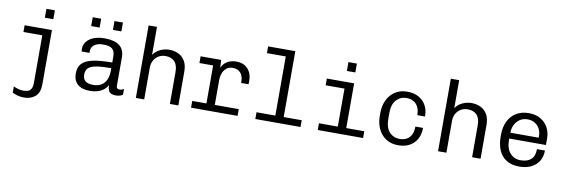

<svg xmlns="http://www.w3.org/2000/svg" viewBox="-61 -1206 5522 1877"><g transform="rotate(10 2700.0 -267.5)"><path d="M213 186Q181 186 150.5 178Q120 170 98 158V96Q118 106 144.5 113.5Q171 121 195 121Q218 121 238.5 115Q259 109 272 89Q285 69 285 29V-444H98V-511H369V30Q369 110 325.5 148Q282 186 213 186ZM280 -618V-706H364V-618Z M835 10Q756 10 714 -27.5Q672 -65 672 -135Q672 -195 704.5 -231.5Q737 -268 810 -284.5Q883 -301 1005 -301V-359Q1005 -413 978.5 -436Q952 -459 889 -459Q832 -459 800.5 -435.5Q769 -412 769 -368V-355H691Q690 -374 689.5 -379.5Q689 -385 689 -384Q689 -383 689 -380Q689 -377 689 -378Q689 -443 744.5 -482Q800 -521 891 -521Q990 -521 1039.5 -482.5Q1089 -444 1089 -366V-85Q1089 -67 1097.5 -60Q1106 -53 1120 -53Q1144 -53 1163 -67V-9Q1150 0 1132.5 5Q1115 10 1096 10Q1068 10 1049.5 2.5Q1031 -5 1022 -24Q1013 -43 1011 -78Q993 -44 965 -25Q937 -6 903.5 2Q870 10 835 10ZM859 -53Q909 -53 941.5 -74.5Q974 -96 989.5 -133.5Q1005 -171 1005 -216V-245Q910 -245 855.5 -235Q801 -225 778 -202Q755 -179 755 -138Q755 -96 780 -74.5Q805 -53 859 -53ZM740 -616V-704H824V-616ZM956 -616V-704H1040V-616Z M1292 0V-720H1375V-442Q1401 -481 1444.5 -501Q1488 -521 1533 -521Q1584 -521 1625 -501Q1666 -481 1690 -440Q1714 -399 1714 -336V0H1630V-317Q1630 -387 1597.5 -420.5Q1565 -454 1508 -454Q1470 -454 1440 -436.5Q1410 -419 1392.5 -387.5Q1375 -356 1375 -317V0Z M1981 0V-444H1845V-511H2048L2054 -433Q2071 -476 2109.5 -498.5Q2148 -521 2197 -521Q2273 -521 2314 -475Q2355 -429 2355 -359Q2355 -350 2355 -342Q2355 -334 2353 -323H2280V-342Q2280 -371 2269 -396.5Q2258 -422 2234.5 -438Q2211 -454 2173 -454Q2136 -454 2111.5 -433Q2087 -412 2075.5 -379.5Q2064 -347 2064 -311V0ZM1840 0V-67H2302V0Z M2665 0V-654H2478V-721H2748V0ZM2478 0V-67H2927V0Z M3285 0V-444H3098V-511H3369V0ZM3098 0V-67H3548V0ZM3278 -618V-706H3362V-618Z M3892 10Q3845 10 3804.5 -7.5Q3764 -25 3734 -58.5Q3704 -92 3687.5 -139Q3671 -186 3671 -245V-266Q3671 -326 3687.5 -372.5Q3704 -419 3734 -452.5Q3764 -486 3804.5 -503.5Q3845 -521 3893 -521H3901Q3961 -521 4007.5 -496Q4054 -471 4081 -424.5Q4108 -378 4108 -312H4031Q4031 -363 4013.5 -395.5Q3996 -428 3966.5 -443.5Q3937 -459 3899 -459Q3839 -459 3798.5 -415.5Q3758 -372 3758 -283V-229Q3758 -141 3798.5 -97Q3839 -53 3901 -53Q3938 -53 3967.5 -68Q3997 -83 4014.5 -115.5Q4032 -148 4032 -199H4108Q4108 -133 4081 -86Q4054 -39 4007.5 -14.5Q3961 10 3901 10Z M4292 0V-720H4375V-442Q4401 -481 4444.5 -501Q4488 -521 4533 -521Q4584 -521 4625 -501Q4666 -481 4690 -440Q4714 -399 4714 -336V0H4630V-317Q4630 -387 4597.5 -420.5Q4565 -454 4508 -454Q4470 -454 4440 -436.5Q4410 -419 4392.5 -387.5Q4375 -356 4375 -317V0Z M5099 10Q5021 10 4970 -22.5Q4919 -55 4894.5 -113Q4870 -171 4870 -246V-265Q4870 -342 4898 -399.5Q4926 -457 4978.5 -489Q5031 -521 5102 -521Q5170 -521 5218.5 -493Q5267 -465 5293.5 -417Q5320 -369 5320 -309V-243H4956V-229Q4956 -143 4997 -98Q5038 -53 5101 -53Q5168 -53 5204.5 -86Q5241 -119 5241 -188H5320Q5320 -127 5292.5 -82.5Q5265 -38 5215.5 -14Q5166 10 5099 10ZM4957 -301H5238V-318Q5238 -358 5221 -389.5Q5204 -421 5173.5 -440Q5143 -459 5101 -459Q5054 -459 5022 -435.5Q4990 -412 4973.5 -377Q4957 -342 4957 -305Z"/></g></svg>

Font: Chivo Mono Light
Style: Regular
Weight: 300
Monospace: yes
Designer: Hector Gatti
Foundry: Omnibus-Type
Version: Version 1.008